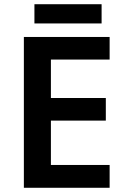

<svg xmlns="http://www.w3.org/2000/svg" viewBox="-20 -955 598 909"><path d="M461 -935H143V-844H461ZM499 -66V-174H221V-384H481V-491H221V-673H499V-780H93V-66Z"/></svg>

Font: Noto Sans Malayalam UI SemiBold
Style: Regular
Weight: 600
Designer: Jelle Bosma - Monotype Design Team
Foundry: Monotype Imaging Inc.
Version: Version 2.104